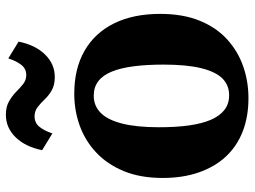

<svg xmlns="http://www.w3.org/2000/svg" viewBox="-124 -708 844 636"><g transform="rotate(-90 298.0 -390.0)"><path d="M26.5 -273Q26.5 -347 49.2 -402Q72 -457 111 -493.5Q150 -530 200 -548Q250 -566 305.5 -566Q388.5 -566 447.8 -532Q507 -498 538.5 -434.2Q570 -370.5 570 -281.5Q570 -206 547.5 -150.8Q525 -95.5 485.8 -59.8Q446.5 -24 396.5 -6.5Q346.5 11 291 11Q229 11 180 -8.2Q131 -27.5 97 -64.2Q63 -101 44.8 -153.8Q26.5 -206.5 26.5 -273ZM300.5 -53Q334.5 -53 356.8 -76Q379 -99 390.5 -147Q402 -195 402 -270Q402 -325.5 396.5 -368.5Q391 -411.5 379 -441.2Q367 -471 347.2 -486.2Q327.5 -501.5 299 -501.5Q265.5 -501.5 242.2 -478.5Q219 -455.5 206.8 -407.8Q194.5 -360 194.5 -285Q194.5 -229 200.5 -186Q206.5 -143 219.2 -113.5Q232 -84 252 -68.5Q272 -53 300.5 -53ZM118.5 -672.5Q130 -728.5 161.5 -760.5Q193 -792.5 235.5 -792.5Q262.5 -792.5 280.2 -782.2Q298 -772 311.5 -758.8Q325 -745.5 337.5 -735.5Q350 -725.5 366 -725Q387.5 -724.5 400.8 -741Q414 -757.5 422.5 -784.5L478 -750.5Q467.5 -696 435.8 -663.2Q404 -630.5 361 -630.5Q334.5 -630.5 317 -640.5Q299.5 -650.5 286.8 -664Q274 -677.5 261 -687.5Q248 -697.5 230.5 -697.5Q209 -697.5 196 -681.5Q183 -665.5 174 -638.5Z"/></g></svg>

Font: Merriweather 28pt ExtraBold
Style: Regular
Weight: 800
Version: Version 2.100